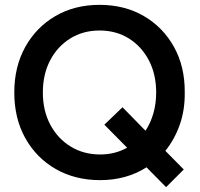

<svg xmlns="http://www.w3.org/2000/svg" viewBox="-20 -732 825 793"><path d="M394 12Q290 12 210 -34Q130 -80 84.5 -161.5Q39 -243 39 -350Q39 -456 84 -537.5Q129 -619 208.5 -665.5Q288 -712 391 -712Q495 -712 574.5 -665.5Q654 -619 699 -537.5Q744 -456 743 -350Q744 -278 722.5 -217Q701 -156 663 -109L739 -32L666 41L585 -41Q545 -15 496.5 -1.5Q448 12 394 12ZM394 -94Q455 -94 505 -122L411 -217L486 -289L581 -192Q602 -224 613.5 -264Q625 -304 625 -350Q625 -425 595 -482.5Q565 -540 512.5 -573Q460 -606 391 -606Q323 -606 270 -573Q217 -540 187 -482.5Q157 -425 157 -350Q157 -275 187.5 -217.5Q218 -160 271.5 -127Q325 -94 394 -94Z"/></svg>

Font: Figtree SemiBold
Style: Regular
Weight: 600
Designer: Erik Kennedy
Foundry: Erik Kennedy
Version: Version 2.001; ttfautohint (v1.8.4.7-5d5b);gftools[0.9.27]